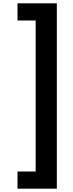

<svg xmlns="http://www.w3.org/2000/svg" viewBox="-20 -906 439 1152"><path d="M85 123H194V-783H85V-886H321V226H85Z"/></svg>

Font: Noto Sans Kannada UI
Style: Regular
Weight: 400
Designer: Jelle Bosma - Monotype Design Team
Foundry: Monotype Imaging Inc.
Version: Version 2.006